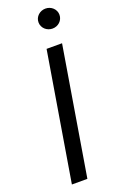

<svg xmlns="http://www.w3.org/2000/svg" viewBox="-176 -979 643 1026"><g transform="rotate(-20 145.0 -466.0)"><path d="M163.4 -727.3H251.4L130.7 0H42.6ZM171.2 -875Q171.2 -887.4 176 -897.7Q180.8 -908 189.1 -915.7Q197.4 -923.3 208.3 -927.6Q219.1 -931.8 230.8 -931.8Q242.9 -931.8 253.7 -927.6Q264.6 -923.3 272.7 -915.7Q280.9 -908 285.7 -897.7Q290.5 -887.4 290.5 -875Q290.5 -862.9 285.7 -852.5Q280.9 -842 272.7 -834.3Q264.6 -826.7 253.7 -822.4Q242.9 -818.2 230.8 -818.2Q219.1 -818.2 208.3 -822.4Q197.4 -826.7 189.1 -834.3Q180.8 -842 176 -852.5Q171.2 -862.9 171.2 -875Z"/></g></svg>

Font: Inter P
Style: Italic
Weight: 400
Italic angle: -9.40001°
Designer: Rasmus Andersson
Foundry: rsms
Version: Version 3.018;git-588b23468